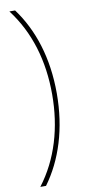

<svg xmlns="http://www.w3.org/2000/svg" viewBox="-109 -838 494 1094"><g transform="rotate(-10 138.0 -291.5)"><path d="M216 -293C216 -499 160 -669 64 -799H31C138 -659 189 -486 189 -292C189 -100 138 76 31 216H64C160 85 216 -88 216 -293Z"/></g></svg>

Font: Noto Sans Sinhala Condensed Thin
Style: Regular
Weight: 100
Width: 3
Designer: Jelle Bosma - Monotype Design Team
Foundry: Monotype Imaging Inc.
Version: Version 2.006